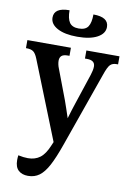

<svg xmlns="http://www.w3.org/2000/svg" viewBox="-106 -814 760 1125"><g transform="rotate(10 274.5 -252.0)"><path d="M285 -606Q210 -606 166.5 -629.5Q123 -653 123 -692Q123 -751 214 -751Q214 -702 230 -678.5Q246 -655 285 -655Q325 -655 340.5 -678.5Q356 -702 356 -751Q447 -751 447 -692Q447 -653 404 -629.5Q361 -606 285 -606ZM142 247Q106 247 85 227.5Q64 208 64 167Q64 152 66 138Q98 145 124 145Q166 145 195.5 123Q225 101 247 47L256 26L71 -438Q59 -468 45 -478Q31 -488 5 -488H1V-536H260V-488H250Q224 -488 213 -478Q202 -468 202 -449Q202 -439 204.5 -427Q207 -415 212 -403L279 -226Q287 -203 295 -180Q303 -157 313 -126Q322 -156 328 -176Q334 -196 341 -216L402 -400Q406 -412 409 -426Q412 -440 412 -451Q412 -488 364 -488H352V-536H549V-488H540Q516 -488 502.5 -474.5Q489 -461 473 -414L316 31Q288 111 263 158Q238 205 209.5 226Q181 247 142 247Z"/></g></svg>

Font: Noto Serif SemiCondensed SemiBold
Style: Regular
Weight: 600
Width: 4
Designer: Monotype Design Team
Foundry: Monotype Imaging Inc.
Version: Version 2.013; ttfautohint (v1.8.4.7-5d5b)